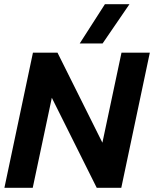

<svg xmlns="http://www.w3.org/2000/svg" viewBox="-20 -895 734 915"><path d="M360 -688 480 -875H597L469 -688ZM1 0 137 -644H254L468 -215L559 -644H694L558 0H441L227 -429L136 0Z"/></svg>

Font: Kanit Medium
Style: Italic
Weight: 500
Italic angle: -12°
Designer: Katatrad Team
Foundry: CadsonDemak
Version: Version 2.000; ttfautohint (v1.8.3)